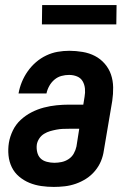

<svg xmlns="http://www.w3.org/2000/svg" viewBox="-20 -728 515 756"><path d="M192 8Q167 8 142.5 4.5Q118 1 96 -8Q74 -17 55.5 -32.5Q37 -48 26.5 -69.5Q16 -91 13.5 -116Q11 -141 15 -166Q19 -190 30.5 -214Q42 -238 61.5 -256Q81 -274 104.5 -286Q128 -298 153 -304.5Q178 -311 203 -313.5Q228 -316 252 -316H308L313 -347Q316 -363 314.5 -379Q313 -395 305.5 -408Q298 -421 283.5 -427Q269 -433 252 -433Q237 -433 222 -429Q207 -425 194.5 -414.5Q182 -404 174 -389.5Q166 -375 163 -360H53Q57 -383 66 -405Q75 -427 89 -447Q103 -467 121.5 -483Q140 -499 162 -509.5Q184 -520 207 -524Q230 -528 253 -528Q279 -528 305.5 -523.5Q332 -519 354 -507.5Q376 -496 392.5 -477Q409 -458 417 -434.5Q425 -411 425.5 -384.5Q426 -358 422 -331L389 -136Q386 -114 377.5 -93.5Q369 -73 354 -55Q339 -37 319.5 -24.5Q300 -12 278.5 -4.5Q257 3 235 5.5Q213 8 192 8ZM194 -87Q208 -87 222.5 -90Q237 -93 250 -101.5Q263 -110 270.5 -123.5Q278 -137 281 -151L292 -221H252Q239 -221 227 -220.5Q215 -220 202 -217.5Q189 -215 177 -211.5Q165 -208 153.5 -201Q142 -194 134.5 -182.5Q127 -171 125 -159Q123 -144 126.5 -129Q130 -114 139.5 -104.5Q149 -95 164 -91Q179 -87 194 -87ZM145 -632 146 -708H439L438 -632Z"/></svg>

Font: Iosevka QP
Style: Bold Italic
Weight: 700
Italic angle: -9°
Designer: Belleve Invis
Foundry: Belleve Invis
Version: Version 20.0.0; ttfautohint (v1.8.4)